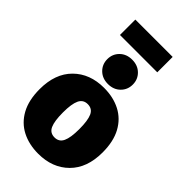

<svg xmlns="http://www.w3.org/2000/svg" viewBox="-299 -1074 1182 1182"><g transform="rotate(45 292.0 -483.5)"><path d="M292 20Q211 20 149 -12Q87 -44 52 -108Q17 -172 17 -268Q17 -403 93 -478.5Q169 -554 292 -554Q373 -554 435 -522Q497 -490 532 -426Q567 -362 567 -266Q567 -131 491 -55.5Q415 20 292 20ZM292 -122Q331 -122 347.5 -157Q364 -192 364 -266Q364 -341 348 -376.5Q332 -412 292 -412Q253 -412 236.5 -377Q220 -342 220 -268Q220 -193 236 -157.5Q252 -122 292 -122ZM292 -587Q243 -587 212 -617.5Q181 -648 181 -693Q181 -738 212 -768.5Q243 -799 292 -799Q341 -799 372 -768.5Q403 -738 403 -693Q403 -648 372 -617.5Q341 -587 292 -587ZM456 -853H131V-987H456Z"/></g></svg>

Font: Trujillo Black
Style: Regular
Weight: 900
Designer: Fira Sans original fonts by bBox Type GmbH, Carrois Corporate GbR, & Edenspiekermann AG / Changes by Cristiano Sobral
Foundry: Fira Sans original fonts by bBox Type GmbH, Carrois Corporate GbR, & Edenspiekermann AG / Changes by Cristiano Sobral
Version: Version 4.301;July 28, 2020;FontCreator 13.0.0.2655 64-bit